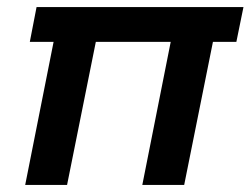

<svg xmlns="http://www.w3.org/2000/svg" viewBox="-20 -521 706 541"><path d="M83 -501H666L646 -403H580L499 0H381L461 -403H250L169 0H51L131 -403H64Z"/></svg>

Font: Albert Sans SemiBold
Style: Italic
Weight: 600
Italic angle: -11.25°
Designer: Andreas Rasmussen
Foundry: a.Foundry
Version: Version 1.025